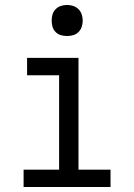

<svg xmlns="http://www.w3.org/2000/svg" viewBox="-20 -753 540 773"><path d="M75 0V-70H218V-450H89V-520H296V-70H425V0ZM250 -608Q237 -608 225 -611.5Q213 -615 204 -624Q195 -633 191.5 -645Q188 -657 188 -670Q188 -683 191.5 -695Q195 -707 204 -716Q213 -725 225 -729Q237 -733 250 -733Q263 -733 275 -729Q287 -725 296 -716Q305 -707 309 -695Q313 -683 313 -670Q313 -657 309 -645Q305 -633 296 -624Q287 -615 275 -611.5Q263 -608 250 -608Z"/></svg>

Font: Iosevka Slab
Style: Regular
Weight: 400
Monospace: yes
Designer: Belleve Invis
Foundry: Belleve Invis
Version: Version 11.2.4; ttfautohint (v1.8.3)